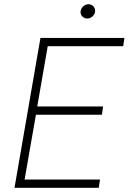

<svg xmlns="http://www.w3.org/2000/svg" viewBox="-20 -891 627 911"><path d="M463.4 -346.7 469.2 -385.7H156.7L206.5 -671.9H564.5L570.3 -710.9H171.9L48.8 0H448.7L454.6 -39.1H96.7L150.4 -346.7ZM362.3 -836.9Q360.8 -822.8 370.4 -813Q379.9 -803.2 394 -803.2Q407.7 -803.2 418.9 -813Q430.2 -822.8 431.2 -836.4Q432.6 -850.6 423.1 -860.8Q413.6 -871.1 399.4 -871.1Q385.7 -870.6 374.8 -860.6Q363.8 -850.6 362.3 -836.9Z"/></svg>

Font: Roboto Mono ExtraLight
Style: Italic
Weight: 250
Italic angle: -10°
Monospace: yes
Designer: Google
Version: Version 3.000